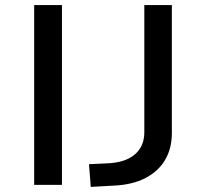

<svg xmlns="http://www.w3.org/2000/svg" viewBox="-20 -725 809 753"><path d="M114 0V-705H223V0ZM336 8 329 -81 412 -85Q454 -88 484 -103Q514 -118 530 -144Q546 -170 546 -206V-705H654V-203Q654 -142 627 -97Q600 -52 549 -26Q498 0 425 3Z"/></svg>

Font: Nunito Sans 10pt Expanded Medium
Style: Regular
Weight: 500
Width: 7
Designer: Vernon Adams
Foundry: Vernon Adams
Version: Version 3.101;gftools[0.9.27]